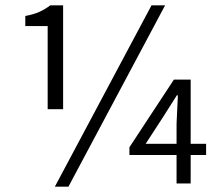

<svg xmlns="http://www.w3.org/2000/svg" viewBox="-20 -689 829 721"><path d="M186 12 549 -669H600L237 12ZM159 -279V-591H75V-629Q107 -635 128 -644.5Q149 -654 169 -669H217V-279ZM643 0V-107H466V-136L633 -390H696V-149H754V-107H696V0ZM527 -149H643V-224L648 -331H644L592 -249Z"/></svg>

Font: Assistant
Style: Regular
Weight: 400
Designer: Hebrew By Ben Nathan, Latin by Paul Hunt
Version: Version 3.000